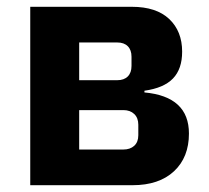

<svg xmlns="http://www.w3.org/2000/svg" viewBox="-20 -545 616 565"><path d="M69 -525H368Q440 -525 478 -489Q516 -453 516 -393Q516 -342 489 -314Q462 -286 405 -278V-273Q536 -261 536 -152Q536 -82 492 -41Q448 0 370 0H69ZM343 -105Q363 -105 375 -116Q387 -127 387 -147V-178Q387 -198 375 -209.5Q363 -221 343 -221H213V-105ZM325 -309Q345 -309 356 -320Q367 -331 367 -351V-378Q367 -398 356 -409Q345 -420 325 -420H213V-309Z"/></svg>

Font: IBMPlexSans-Bold
Style: Bold
Weight: 700
Designer: Mike Abbink, Paul van der Laan, Pieter van Rosmalen
Foundry: Bold Monday
Version: Version 3.1